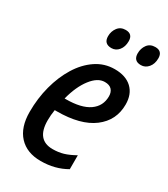

<svg xmlns="http://www.w3.org/2000/svg" viewBox="-185 -824 806 920"><g transform="rotate(30 218.0 -364.0)"><path d="M193 10Q116 10 73 -36.5Q30 -83 30 -168Q30 -243 48 -311Q66 -379 99 -432.5Q132 -486 178.5 -517.5Q225 -549 282 -549Q343 -549 377 -517Q411 -485 411 -428Q411 -340 341.5 -287.5Q272 -235 141 -235H130Q125 -205 125 -176Q125 -68 214 -68Q246 -68 273 -76Q300 -84 334 -103V-26Q272 10 193 10ZM149 -307Q235 -307 278.5 -337.5Q322 -368 322 -422Q322 -445 309.5 -458.5Q297 -472 271 -472Q232 -472 197 -426.5Q162 -381 143 -307ZM379 -628Q338 -628 338 -670Q338 -697 353 -717.5Q368 -738 397 -738Q436 -738 436 -698Q436 -667 419.5 -647.5Q403 -628 379 -628ZM216 -628Q174 -628 174 -670Q174 -697 189.5 -717.5Q205 -738 233 -738Q272 -738 272 -698Q272 -667 256 -647.5Q240 -628 216 -628Z"/></g></svg>

Font: Noto Sans Condensed Medium
Style: Italic
Weight: 500
Width: 3
Italic angle: -12°
Designer: Monotype Design Team
Foundry: Monotype Imaging Inc.
Version: Version 2.013; ttfautohint (v1.8.4.7-5d5b)